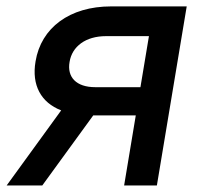

<svg xmlns="http://www.w3.org/2000/svg" viewBox="-27 -565 614 585"><path d="M351.2 0H451L541.9 -545.5H311.4C185.4 -545.5 98 -480.5 81.3 -377.8C68.9 -305.4 98 -252.5 159.4 -228.7L-6.7 0H101.9L257.1 -213.4H273.1H386.7ZM185 -376.4C192.5 -423.3 233.7 -454.9 296.2 -454.9H426.8L400.9 -299.4H263.1C205.3 -299.4 176.8 -329.9 185 -376.4Z"/></svg>

Font: Margiela Sans Medium
Style: Italic
Weight: 500
Italic angle: -9.39999°
Designer: Stefan Endress, Andreas Faust
Version: Version 1.100;FEAKit 1.0